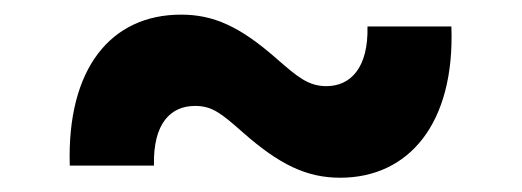

<svg xmlns="http://www.w3.org/2000/svg" viewBox="-20 -425 720 265"><path d="M76.3 -196.4H192.5C191.1 -255.3 215.9 -278.8 249.3 -278.8C273.4 -278.8 286.2 -267.8 315.7 -241.8C365.4 -198.2 402.7 -179.7 449.6 -179.7C543.7 -179.7 608 -253.9 603 -388.5H487.2C488.6 -331.3 463.8 -306.1 430.4 -306.1C405.5 -306.1 390.3 -319.2 362.9 -343C311.1 -388.8 274.5 -404.8 229.8 -404.8C133.5 -404.8 72.1 -331 76.3 -196.4Z"/></svg>

Font: Margiela Sans
Style: Bold
Weight: 700
Designer: Stefan Endress, Andreas Faust
Version: Version 1.100;FEAKit 1.0